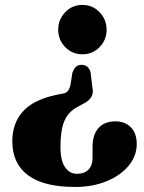

<svg xmlns="http://www.w3.org/2000/svg" viewBox="-20 -607 583 780"><path d="M355 -253.5Q366 -210.5 322 -187.5L293.5 -172Q256 -151.5 240.8 -113.8Q225.5 -76 225.5 -9.5Q225.5 43.5 243.5 71.2Q261.5 99 292.5 99Q323 99 339.5 82Q356 65 356 34.5V-8.5Q355.5 -59 379.8 -86.5Q404 -114 448.5 -114Q488 -114 511.8 -89.8Q535.5 -65.5 535.5 -21.5Q535.5 26 503.2 65.5Q471 105 414.2 128.8Q357.5 152.5 284.5 152.5Q158 152.5 94 105Q30 57.5 30 -32.5Q30 -106.5 73 -154.2Q116 -202 208 -221.5L236.5 -227Q250.5 -230 256.5 -238.2Q262.5 -246.5 266 -260L274 -311Q281 -329.5 289.2 -336.5Q297.5 -343.5 311.5 -343.5Q339.5 -343.5 348 -313ZM315 -587Q356.5 -587 384.8 -557.2Q413 -527.5 413 -486.5Q413 -445 384.8 -415.8Q356.5 -386.5 315 -386.5Q273 -386.5 244.8 -415.8Q216.5 -445 216.5 -486.5Q216.5 -527.5 244.8 -557.2Q273 -587 315 -587Z"/></svg>

Font: Fraunces 72pt S050
Style: Bold
Weight: 700
Version: Version 1.000; ttfautohint (v1.8.3)